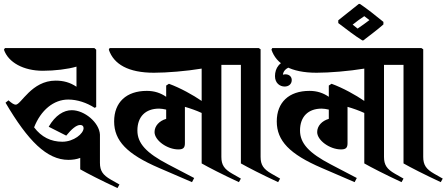

<svg xmlns="http://www.w3.org/2000/svg" viewBox="-29 -898 2266 974"><path d="M318 -87C339 -87 360 -90 378 -97V-39C411 -20 485 18 567 56L577 38L533 13C493 -10 478 -31 478 -72V-215C475 -276 400 -339 335 -339C295 -339 252 -314 218 -255L307 -210C334 -243 358 -264 378 -264C389 -264 395 -258 395 -248C395 -220 345 -179 287 -179C229 -179 181 -203 144 -252C178 -339 243 -393 317 -393C363 -393 411 -377 451 -351L459 -355V-646L450 -654H-4L-9 -646C13 -581 91 -539 188 -539C248 -539 315 -547 359 -560V-458C326 -480 293 -489 253 -489C131 -489 78 -367 51 -367C42 -367 31 -374 14 -389L-1 -377C113 -183 209 -87 318 -87Z M778 -46 945 26 956 5 824 -64C713 -122 668 -171 668 -236C668 -306 709 -347 778 -347C789 -347 800 -345 814 -342V-295C779 -285 755 -259 755 -228C755 -186 819 -140 876 -140C900 -140 909 -148 909 -171V-356C937 -348 968 -337 994 -325V-69C1027 -50 1101 -12 1183 26L1193 8L1149 -17C1109 -40 1094 -61 1094 -102V-646L1085 -654H527L523 -646C548 -572 622 -529 752 -529C817 -529 916 -537 994 -550V-386C952 -415 886 -452 828 -473L814 -464V-407C786 -426 755 -437 716 -437C612 -437 550 -379 550 -282C550 -184 615 -116 778 -46Z M1193 -569V-69C1226 -50 1300 -12 1382 26L1392 8L1348 -17C1308 -40 1293 -61 1293 -102V-648L1284 -654H1021V-569Z M1603 -46 1770 26 1781 5 1649 -64C1538 -122 1493 -171 1493 -236C1493 -306 1534 -347 1603 -347C1614 -347 1625 -345 1639 -342V-295C1604 -285 1580 -259 1580 -228C1580 -186 1644 -140 1701 -140C1725 -140 1734 -148 1734 -171V-356C1762 -348 1793 -337 1819 -325V-69C1852 -50 1926 -12 2008 26L2018 8L1974 -17C1934 -40 1919 -61 1919 -102V-646L1910 -654H1352L1348 -646C1373 -572 1447 -529 1577 -529C1642 -529 1741 -537 1819 -550V-386C1777 -415 1711 -452 1653 -473L1639 -464V-407C1611 -426 1580 -437 1541 -437C1437 -437 1375 -379 1375 -282C1375 -184 1440 -116 1603 -46Z M1415 -459C1435 -459 1451 -471 1451 -492C1451 -509 1438 -521 1419 -521C1414 -521 1410 -520 1406 -519C1409 -543 1430 -560 1466 -562L1445 -594C1389 -590 1366 -552 1366 -512C1366 -476 1391 -459 1415 -459Z M2018 -569V-69C2051 -50 2125 -12 2207 26L2217 8L2173 -17C2133 -40 2118 -61 2118 -102V-648L2109 -654H1846V-569Z M1809 -693H1814C1842 -715 1882 -744 1916 -774V-787C1873 -822 1838 -850 1797 -878H1791L1687 -795V-781C1729 -749 1773 -715 1809 -693ZM1760 -773C1781 -790 1799 -803 1819 -816L1845 -796C1828 -783 1806 -767 1785 -753Z"/></svg>

Font: Nithya Ranjana DU
Style: Regular
Weight: 400
Designer: Designed by Tathagata Biswas and Noopur Datye with help from Ananda Maharjan, Callijatra
Foundry: Ek Type
Version: Version 1.000;Glyphs 3.2.3 (3260)